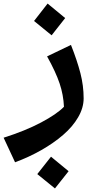

<svg xmlns="http://www.w3.org/2000/svg" viewBox="-90 -640 537 1072"><path d="M198.2 -442.9 100.1 -522.9 175.8 -620.1 273.9 -539.1ZM-5.9 266.1 -69.8 128.9Q51.8 90.3 139.6 43.7Q227.5 -2.9 267.1 -43.9Q264.2 -110.4 242.9 -173.8Q221.7 -237.3 172.9 -325.2L306.2 -389.2Q340.8 -301.8 358.9 -231.7Q377 -161.6 377 -90.8Q377 -38.1 346.2 14.9Q315.4 67.9 262.2 113.5Q209 159.2 140.9 198Q72.8 236.8 -5.9 266.1ZM216.8 412.1 118.2 332 194.8 234.9 293 315.9Z"/></svg>

Font: FiraGO SemiBold
Style: Italic
Weight: 600
Italic angle: -8°
Designer: bBox Type GmbH
Foundry: bBox Type GmbH
Version: Version 1.001;PS 001.001;hotconv 1.0.88;makeotf.lib2.5.64775